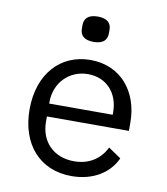

<svg xmlns="http://www.w3.org/2000/svg" viewBox="-83 -800 766 881"><g transform="rotate(10 300.0 -359.0)"><path d="M309 12C412 12 485 -38 516 -107L457 -147C430 -91 378 -57 309 -57C212 -57 151 -122 151 -214V-238H533V-276C533 -422 444 -528 304 -528C164 -528 67 -422 67 -257C67 -94 161 12 309 12ZM304 -462C389 -462 447 -400 447 -309V-298H151V-305C151 -395 216 -462 304 -462ZM302 -612C349 -612 365 -634 365 -663V-679C365 -708 349 -730 302 -730C255 -730 239 -708 239 -679V-663C239 -634 255 -612 302 -612Z"/></g></svg>

Font: IBM Mono
Style: Regular
Weight: 400
Monospace: yes
Designer: Mike Abbink, Paul van der Laan, Pieter van Rosmalen
Foundry: Bold Monday
Version: Version 2.3